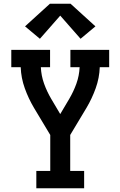

<svg xmlns="http://www.w3.org/2000/svg" viewBox="-20 -1000 640 1020"><path d="M173 0V-92H247V-283L160 -428Q131 -477 111.5 -531.5Q92 -586 90 -643H40V-735H246V-643H197Q199 -598 214 -556Q229 -514 252 -475L300 -394L348 -475Q371 -514 386 -556Q401 -598 403 -643H354V-735H560V-643H510Q508 -586 488.5 -531.5Q469 -477 440 -428L353 -283V-92H427V0ZM192 -794 113 -860 245 -980H355L487 -860L408 -794L300 -917Z"/></svg>

Font: Iosevka Curly Slab SmBdEx
Style: Regular
Weight: 600
Width: 7
Monospace: yes
Designer: Belleve Invis
Foundry: Belleve Invis
Version: Version 11.1.0; ttfautohint (v1.8.3)